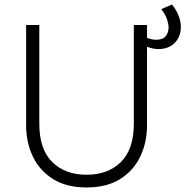

<svg xmlns="http://www.w3.org/2000/svg" viewBox="-20 -810 816 845"><path d="M361 15Q272 15 213 -22.2Q154 -59.5 124.5 -121.5Q95 -183.5 95 -258V-700H153V-266Q153 -153 209.8 -97Q266.5 -41 361 -41Q455.5 -41 512.2 -97Q569 -153 569 -266V-700H627V-258Q627 -183.5 597.5 -121.5Q568 -59.5 509 -22.2Q450 15 361 15ZM677 -594Q653 -594 625 -604.8Q597 -615.5 573 -628V-665Q596.5 -654 622.8 -644.5Q649 -635 667 -635Q696.5 -635 709.2 -650.5Q722 -666 722 -690Q722 -703 715.5 -723.8Q709 -744.5 690 -770L737 -790Q756.5 -766 766.2 -740.2Q776 -714.5 776 -691Q776 -665 764.8 -643Q753.5 -621 731.5 -607.5Q709.5 -594 677 -594Z"/></svg>

Font: Geologica Roman Thin
Style: Regular
Weight: 250
Designer: Sindre Bremnes, Frode Helland
Foundry: Monokrom Skriftforlag AS
Version: Version 1.010;gftools[0.9.28]